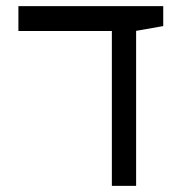

<svg xmlns="http://www.w3.org/2000/svg" viewBox="-20 -606 626 626"><path d="M344.7 0V-504.9H40V-585.9H512.2V-521L423.8 -505.4V0Z"/></svg>

Font: CaskaydiaMono NF SemiLight
Style: Regular
Weight: 350
Designer: Aaron Bell
Foundry: Saja Typeworks
Version: Version 2111.001; ttfautohint (v1.8.4);Nerd Fonts 3.1.1